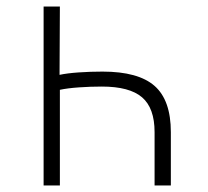

<svg xmlns="http://www.w3.org/2000/svg" viewBox="-20 -570 640 590"><path d="M164 -550 163 -340Q186 -345 222 -347.5Q258 -350 295 -350Q405 -350 455 -306Q505 -262 505 -164V0H455V-164Q455 -238 416.5 -271Q378 -304 293 -304Q258 -304 222.5 -301.5Q187 -299 164 -294V0H114V-550Z"/></svg>

Font: NKDuy Mono Thin
Style: Regular
Weight: 100
Monospace: yes
Designer: NKDuy
Foundry: NKDuy
Version: Version 2.251; ttfautohint (v1.8.4.7-5d5b)